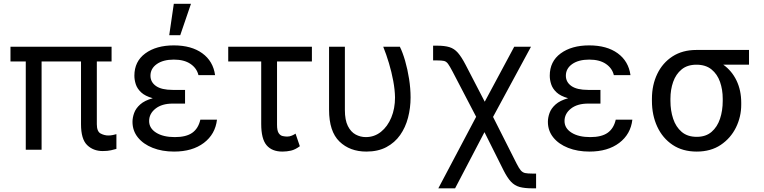

<svg xmlns="http://www.w3.org/2000/svg" viewBox="-20 -793 4046 1017"><path d="M571 -545.5V-467.3H492.9V-134.9Q492.9 -96.6 512.8 -85.9Q532.7 -75.3 554 -75.3Q565.7 -75.3 577.9 -77.8Q590.2 -80.3 596.6 -82.4V-4.3Q585.9 -1.1 567.8 3Q549.7 7.1 524.1 7.1Q474.1 7.1 441.6 -24.5Q409.1 -56.1 409.1 -134.9V-467.3H200.3V0H116.5V-467.3H35.5V-545.5Z M960.2 -284.1V-244.3H894.9Q837.4 -244.3 803.6 -217.5Q769.9 -190.7 769.9 -152Q769.9 -113.6 807.2 -90.2Q844.5 -66.8 906.2 -66.8Q965.9 -66.8 998.2 -89.5Q1030.5 -112.2 1041.2 -159.1H1129.3Q1120.4 -82 1059.7 -36Q998.9 9.9 902 9.9Q838.8 9.9 788.9 -9.8Q739 -29.5 710.4 -65Q681.8 -100.5 681.8 -147.7Q681.8 -170.1 690.5 -194.4Q699.2 -218.8 722.5 -239.7Q745.7 -260.7 789.1 -272.7Q748.6 -284.1 727.6 -303.8Q706.7 -323.5 699.2 -346.8Q691.8 -370 691.8 -392Q691.8 -467.7 749.6 -510.1Q807.5 -552.6 900.6 -552.6Q994 -552.6 1051.5 -510.8Q1109 -469.1 1119.3 -394.9H1031.2Q1022.4 -431.8 989 -454.5Q955.6 -477.3 900.6 -477.3Q844.5 -477.3 810.7 -453.7Q777 -430 777 -392Q777 -358 806.3 -337.4Q835.6 -316.8 894.9 -316.8H960.2ZM876.4 -606.5 900.6 -772.7H991.5L934.7 -606.5Z M1632.1 -545.5V-467.3H1447.4V-132.1Q1447.4 -100.9 1456.1 -87.9Q1464.8 -74.9 1477.5 -72.3Q1490.1 -69.6 1501.4 -69.6Q1514.2 -69.6 1526.1 -74.8Q1538 -79.9 1545.5 -85.2L1568.2 -18.5Q1543.7 -0.4 1521.5 4.8Q1499.3 9.9 1475.9 9.9Q1420.5 9.9 1392 -23.8Q1363.6 -57.5 1363.6 -136.4V-467.3H1188.9V-545.5Z M1723 -545.5H1806.8V-210.2Q1806.8 -157 1822.6 -125.5Q1838.4 -94.1 1863.8 -80.4Q1889.2 -66.8 1917.6 -66.8Q1963.1 -66.8 1998 -94.8Q2033 -122.9 2052.7 -170.5Q2072.4 -218 2072.4 -277Q2071.7 -317.5 2063 -364.3Q2054.3 -411.2 2040.3 -458.1Q2026.3 -505 2009.9 -545.5H2098Q2112.9 -515.6 2125.9 -470.9Q2138.8 -426.1 2146.8 -375.4Q2154.8 -324.6 2154.8 -277Q2154.8 -221.2 2141.3 -169.6Q2127.8 -117.9 2099.4 -77.6Q2071 -37.3 2026.6 -13.7Q1982.2 9.9 1920.5 9.9Q1833.1 9.9 1778.1 -43.3Q1723 -96.6 1723 -211.6Z M2301.8 204.5 2502.1 -174.4 2377.1 -414.1Q2362.2 -442.5 2353.2 -454.9Q2344.1 -467.3 2331.9 -470.2Q2319.6 -473 2294.7 -473H2274.1V-551.1H2294.7Q2335.2 -551.1 2360.6 -543.3Q2386 -535.5 2405.2 -513.7Q2424.4 -491.8 2446 -450.3L2547.6 -254.3L2703.8 -545.5H2792.6L2591.6 -173.7L2716.6 73.9Q2729 98.4 2738.6 109.6Q2748.2 120.7 2761.5 123.6Q2774.9 126.4 2799 126.4H2819.6V204.5H2799Q2758.5 204.5 2732.2 197.3Q2706 190 2686.8 169.7Q2667.6 149.5 2647.7 110.1L2546.2 -93L2390.6 204.5Z M3160.5 -284.1V-244.3H3095.2Q3037.6 -244.3 3003.9 -217.5Q2970.2 -190.7 2970.2 -152Q2970.2 -113.6 3007.5 -90.2Q3044.7 -66.8 3106.5 -66.8Q3166.2 -66.8 3198.5 -89.5Q3230.8 -112.2 3241.5 -159.1H3329.5Q3320.7 -82 3259.9 -36Q3199.2 9.9 3102.3 9.9Q3039.1 9.9 2989.2 -9.8Q2939.3 -29.5 2910.7 -65Q2882.1 -100.5 2882.1 -147.7Q2882.1 -170.1 2890.8 -194.4Q2899.5 -218.8 2922.8 -239.7Q2946 -260.7 2989.3 -272.7Q2948.9 -284.1 2927.9 -303.8Q2907 -323.5 2899.5 -346.8Q2892 -370 2892 -392Q2892 -467.7 2949.9 -510.1Q3007.8 -552.6 3100.9 -552.6Q3194.2 -552.6 3251.8 -510.8Q3309.3 -469.1 3319.6 -394.9H3231.5Q3222.7 -431.8 3189.3 -454.5Q3155.9 -477.3 3100.9 -477.3Q3044.7 -477.3 3011 -453.7Q2977.3 -430 2977.3 -392Q2977.3 -358 3006.6 -337.4Q3035.9 -316.8 3095.2 -316.8H3160.5Z M3433.2 -258.5V-269.9Q3433.2 -343 3461.5 -401.6Q3489.7 -460.2 3542.4 -494.3Q3595.2 -528.4 3669 -528.4H3947.4V-450.3H3811.1Q3856.2 -418.3 3881.2 -366.5Q3906.2 -314.6 3906.2 -248.6V-238.6Q3906.2 -174.7 3878.4 -117.9Q3850.5 -61.1 3797.8 -25.6Q3745 9.9 3670.5 9.9Q3595.9 9.9 3542.8 -25.6Q3489.7 -61.1 3461.5 -121.8Q3433.2 -182.5 3433.2 -258.5ZM3531.2 -269.9V-258.5Q3531.2 -207.4 3545.6 -164.1Q3560 -120.7 3590.7 -94.5Q3621.4 -68.2 3670.5 -68.2Q3718.8 -68.2 3749.1 -94.5Q3779.5 -120.7 3793.9 -164.1Q3808.2 -207.4 3808.2 -258.5V-269.9Q3808.2 -318.2 3793.9 -359.2Q3779.5 -400.2 3748.8 -425.2Q3718 -450.3 3669 -450.3Q3620.7 -450.3 3590.4 -425.2Q3560 -400.2 3545.6 -359.2Q3531.2 -318.2 3531.2 -269.9Z"/></svg>

Font: Inter Zeller
Style: Regular
Weight: 400
Designer: Rasmus Andersson; Joe Bland
Foundry: zeller
Version: Version 3.015;git-dec3a8cb1